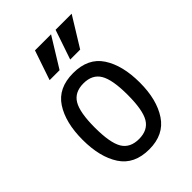

<svg xmlns="http://www.w3.org/2000/svg" viewBox="-193 -723 824 824"><g transform="rotate(-45 219.0 -311.5)"><path d="M44.9 -218.8Q44.9 -323.2 86.4 -386.7Q127.9 -450.2 218.8 -450.2Q309.6 -450.2 351.1 -386.7Q392.6 -323.2 392.6 -218.8Q392.6 -115.2 350.1 -51.3Q307.6 12.7 218.8 12.7Q127.9 12.7 86.4 -50.8Q44.9 -114.3 44.9 -218.8ZM318.4 -218.8Q318.4 -310.5 295.4 -349.1Q272.5 -387.7 218.8 -387.7Q165 -387.7 142.1 -349.1Q119.1 -310.5 119.1 -218.8Q119.1 -126 142.1 -87.9Q165 -49.8 218.8 -49.8Q272.5 -49.8 295.4 -87.9Q318.4 -126 318.4 -218.8ZM269.5 -634.8 186.5 -500H126L171.9 -634.8ZM394.5 -634.8 311.5 -500H251L296.9 -634.8Z"/></g></svg>

Font: Sudo Var
Style: Regular
Weight: 400
Monospace: yes
Designer: Jens Kutilek
Foundry: Jens Kutilek
Version: Version 0.065;FEAKit 1.0